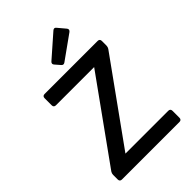

<svg xmlns="http://www.w3.org/2000/svg" viewBox="-244 -941 1042 1042"><g transform="rotate(-45 277.0 -420.0)"><path d="M237.3 -701.2 262.7 -671.9C268.6 -665 276.4 -664.1 284.2 -669.9L420.9 -767.6C428.7 -773.4 430.7 -782.2 423.8 -790L386.7 -834C380.9 -841.8 373 -841.8 365.2 -835L238.3 -723.6C230.5 -716.8 230.5 -708 237.3 -701.2ZM40 -51.8V-15.6C40 -5.9 45.9 0 55.7 0H498C507.8 0 513.7 -5.9 513.7 -15.6V-70.3C513.7 -80.1 507.8 -85.9 498 -85.9H168.9L504.9 -553.7C508.8 -559.6 510.7 -566.4 510.7 -573.2V-609.4C510.7 -619.1 504.9 -625 495.1 -625H86.9C77.1 -625 71.3 -619.1 71.3 -609.4V-553.7C71.3 -543.9 77.1 -538.1 86.9 -538.1H380.9L45.9 -71.3C42 -65.4 40 -58.6 40 -51.8Z"/></g></svg>

Font: Ed Sans Neue Medium
Style: Regular
Weight: 500
Designer: Stephen Hutchings
Version: Version 1.004;PS 001.004;hotconv 1.0.88;makeotf.lib2.5.64775